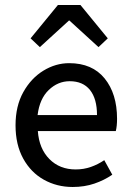

<svg xmlns="http://www.w3.org/2000/svg" viewBox="-20 -735 522 766"><path d="M270 11Q207 11 155 -18Q103 -47 72.5 -102.5Q42 -158 42 -235Q42 -312 73 -367.5Q104 -423 153 -453Q202 -483 256 -483Q348 -483 397.5 -422Q447 -361 447 -261Q447 -232 442 -212H131Q136 -142 177 -100.5Q218 -59 282 -59Q314 -59 342.5 -69Q371 -79 396 -96L428 -38Q396 -16 356.5 -2.5Q317 11 270 11ZM130 -276H367Q367 -341 339 -376Q311 -411 258 -411Q211 -411 174.5 -376Q138 -341 130 -276ZM102 -582 211 -715H301L410 -582L373 -547L257 -653H255L139 -547Z"/></svg>

Font: Narnoor
Style: Regular
Weight: 400
Designer: S. Sridhar Murthy
Foundry: SIL International
Version: Version 3.000